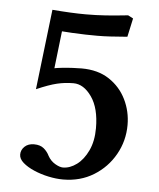

<svg xmlns="http://www.w3.org/2000/svg" viewBox="-48 -653 586 708"><g transform="rotate(5 245.0 -299.0)"><path d="M316 -186Q316 -260 286.5 -302Q257 -344 219 -344Q188 -344 158.5 -337Q129 -330 83 -310L118 -607Q190 -601 242 -601Q280 -601 316 -603.5Q352 -606 398 -611L417 -601L402 -532Q364 -529 339 -527.5Q314 -526 291 -526Q273 -526 247.5 -526.5Q222 -527 198 -528.5Q174 -530 160 -531L144 -393Q154 -395 172.5 -397Q191 -399 211 -400Q231 -401 244 -401Q305 -401 346.5 -373.5Q388 -346 409.5 -302Q431 -258 431 -208Q431 -149 402.5 -98.5Q374 -48 324.5 -17.5Q275 13 211 13Q186 13 157.5 7Q129 1 103.5 -10Q78 -21 62 -35Q46 -49 46 -65Q46 -82 59 -94.5Q72 -107 94 -107Q117 -107 130.5 -95.5Q144 -84 151 -69Q161 -51 178 -41Q195 -31 207 -31Q233 -31 258 -49.5Q283 -68 299.5 -103Q316 -138 316 -186Z"/></g></svg>

Font: Libertinus Serif SemiBold
Style: Regular
Weight: 600
Designer: Philipp H. Poll, Khaled Hosny
Foundry: Caleb Maclennan
Version: Version 7.051;RELEASE